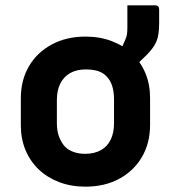

<svg xmlns="http://www.w3.org/2000/svg" viewBox="-20 -687 640 719"><path d="M300 -550Q354 -550 398.5 -533Q443 -516 475 -485.5Q507 -455 524.5 -413Q542 -371 542 -320V-219Q542 -151 511.5 -99Q481 -47 426.5 -17.5Q372 12 300 12Q246 12 201.5 -5Q157 -22 125 -52.5Q93 -83 75.5 -125Q58 -167 58 -218V-319Q58 -387 88.5 -439Q119 -491 174 -520.5Q229 -550 300 -550ZM301 -427Q267 -427 243 -413.5Q219 -400 206 -374.5Q193 -349 193 -313V-225Q193 -197 201 -175.5Q209 -154 223 -138Q236 -125 255.5 -118Q275 -111 299 -111Q333 -111 357.5 -124.5Q382 -138 394.5 -164Q407 -190 407 -225V-313Q407 -344 400 -365.5Q393 -387 379 -401Q366 -415 346.5 -421Q327 -427 301 -427ZM457 -667Q474 -667 492 -667Q510 -667 527 -667Q544 -667 560 -667Q569 -667 572.5 -663Q576 -659 576 -651Q576 -645 576 -628Q576 -611 576 -601Q576 -555 565.5 -531Q555 -507 529 -481Q511 -464 496.5 -449.5Q482 -435 467.5 -422.5Q453 -410 437 -395Q437 -402 437 -417Q437 -432 437 -450.5Q437 -469 437 -485.5Q437 -502 437 -511Q439 -516 442 -522Q445 -528 449 -538Q454 -549 455.5 -559Q457 -569 457 -585Q457 -597 457 -621.5Q457 -646 457 -667Z"/></svg>

Font: RecMonoLinear Nerd Font Mono
Style: Bold
Weight: 700
Monospace: yes
Version: Version 1.085; ttfautohint (v1.8.4.7-5d5b);Nerd Fonts 3.2.1